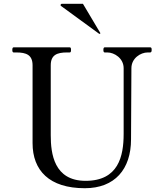

<svg xmlns="http://www.w3.org/2000/svg" viewBox="-20 -980 858 1014"><path d="M303 -948C300 -950 300 -951 300 -953C300 -957 303 -960 307 -960H418L509 -807C510 -805 510 -805 510 -804C510 -803 508 -801 506 -801C505 -801 505 -801 503 -802ZM428 14C586 14 672 -86 672 -244C672 -311 674 -535 674 -620C674 -672 722 -703 760 -703H773C779 -703 781 -708 781 -716C781 -725 780 -730 773 -730H533C528 -730 526 -725 526 -716C526 -708 528 -703 533 -703H547C584 -703 633 -672 633 -620V-273C633 -154 605 -25 432 -25C265 -25 248 -169 248 -266V-635C248 -690 281 -703 334 -703H348C354 -703 355 -708 355 -716C355 -725 354 -730 348 -730H52C47 -730 45 -725 45 -716C45 -708 47 -703 52 -703H66C119 -703 152 -690 152 -635V-224C152 -80 240 14 428 14Z"/></svg>

Font: Shippori Mincho OTF Medium
Style: Regular
Weight: 500
Designer: FONTDASU
Foundry: FONTDASU / Google Inc. / but / Adobe
Version: Version 3.300;hotconv 1.0.109;makeotfexe 2.5.65596